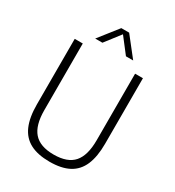

<svg xmlns="http://www.w3.org/2000/svg" viewBox="-222 -1072 1098 1208"><g transform="rotate(30 327.0 -468.0)"><path d="M327.5 9Q241.5 9 186.5 -20Q131.5 -49 105.2 -109.5Q79 -170 79 -263.5V-740H137.5V-256Q137.5 -146.5 182.8 -94.8Q228 -43 327.5 -43Q427.5 -43 472.5 -94.8Q517.5 -146.5 517.5 -256V-740H574.5V-263.5Q574.5 -170 548.5 -109.5Q522.5 -49 468 -20Q413.5 9 327.5 9ZM189.5 -806 299 -945H356L465.5 -806H413L321 -925H334L242 -806Z"/></g></svg>

Font: Encode Sans SemiCondensed Light
Style: Regular
Weight: 300
Width: 4
Designer: Multiple Designers
Foundry: Impallari Type
Version: Version 3.002